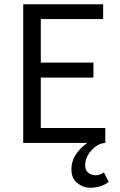

<svg xmlns="http://www.w3.org/2000/svg" viewBox="-20 -676 567 908"><path d="M494.1 184.1Q459 211.9 404.3 211.9Q374 211.9 345.9 189.9Q317.9 168 317.9 125.5Q317.9 83 341.6 50.5Q365.2 18.1 393.1 0H89.8V-655.8H467.8V-585.9H172.9V-379.9H421.9V-309.1H172.9V-70.8H478V0H475.1Q439.9 3.9 411.4 35.9Q382.8 67.9 382.8 106.9Q382.8 129.9 397.9 141.4Q413.1 152.8 432.6 152.8Q452.1 152.8 471.2 139.2Z"/></svg>

Font: SourceSansPro-Regular
Style: Regular
Weight: 400
Designer: Paul D. Hunt
Foundry: Adobe Systems Incorporated
Version: Version 1.050;PS Version 1.000;hotconv 1.0.70;makeotf.lib2.5